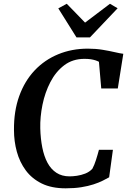

<svg xmlns="http://www.w3.org/2000/svg" viewBox="-20 -1016 690 1044"><path d="M337 8Q260.5 8 207 -18.2Q153.5 -44.5 120.2 -89.5Q87 -134.5 71.5 -191.2Q56 -248 56 -309Q55 -411.5 84.5 -493.5Q114 -575.5 168.2 -633Q222.5 -690.5 296.5 -721Q370.5 -751.5 458 -751.5Q501 -751.5 538.5 -745.2Q576 -739 604.8 -732.2Q633.5 -725.5 650.5 -723.5L620.5 -535H530.5L518 -680Q509.5 -684.5 498.8 -688Q488 -691.5 473.5 -693.8Q459 -696 439 -696Q375 -696 329 -661Q283 -626 253.8 -569.5Q224.5 -513 211 -446.5Q197.5 -380 199 -318Q200.5 -261.5 210 -213.8Q219.5 -166 238.2 -131Q257 -96 286.8 -76.5Q316.5 -57 358.5 -57Q375.5 -57 398.2 -60.2Q421 -63.5 443.5 -72.2Q466 -81 482 -98Q487.5 -108 492.5 -120.2Q497.5 -132.5 501.8 -146Q506 -159.5 510.2 -173.5Q514.5 -187.5 518 -201.5H594L573.5 -52Q559.5 -44 538.5 -33.5Q517.5 -23 488.5 -13.5Q459.5 -4 422 2Q384.5 8 337 8ZM396 -812.5 297 -970.5 343 -995.5Q368 -970 393 -944.2Q418 -918.5 442.5 -893Q476.5 -918.5 510.2 -944.2Q544 -970 578 -995.5L619.5 -971L469 -812.5Z"/></svg>

Font: Merriweather 20pt SemiBold
Style: Italic
Weight: 600
Italic angle: -7.8°
Version: Version 2.101